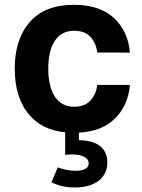

<svg xmlns="http://www.w3.org/2000/svg" viewBox="-20 -558 604 814"><path d="M435.1 130.9C435.1 70.3 392.1 36.6 314.5 36.6V4.4C377.4 1 426.8 -17.6 463.4 -51.8C503.4 -89.4 525.9 -138.2 530.8 -197.8H392.6C389.2 -171.9 379.9 -150.4 363.8 -132.3C347.7 -114.3 324.2 -105.5 293.9 -105.5C214.4 -105.5 184.6 -178.7 184.6 -267.6C184.6 -355.5 215.3 -427.7 293.9 -427.7C324.2 -427.7 347.7 -418.9 363.8 -401.4C379.9 -383.3 389.2 -361.3 392.6 -335.4L530.8 -335C525.9 -395 503.4 -443.8 463.4 -481.4C422.9 -519 366.7 -537.6 293.9 -537.6C211.9 -537.6 149.4 -513.7 106.9 -465.3C64 -417 42.5 -350.6 42.5 -266.6C42.5 -182.6 64 -116.2 106.9 -67.9C142.6 -27.3 192.4 -3.4 256.3 2.9V98.6C264.6 97.2 273.9 96.7 284.7 96.7C329.6 96.7 356 111.3 356 134.3C356 155.3 336.9 166 298.8 166C273.4 166 244.1 159.7 225.1 151.4L198.2 214.8C229 230.5 261.7 236.8 297.4 236.8C381.8 236.8 435.1 196.8 435.1 130.9Z"/></svg>

Font: Estedad Bold
Style: Regular
Weight: 700
Designer: Amin Abedi
Version: Version 7.3